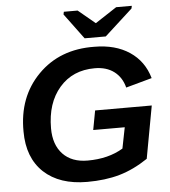

<svg xmlns="http://www.w3.org/2000/svg" viewBox="-60 -950 897 1013"><g transform="rotate(-5 389.0 -443.5)"><path d="M361 9Q215 9 132 -68Q49 -146 49 -285Q47 -468 162 -584.5Q277 -701 460 -698Q571 -698 646 -648Q721 -598 747 -507L609 -469Q595 -524 554.5 -554.5Q514 -585 452 -585Q335 -585 265 -504Q195 -423 195 -289Q195 -202 242 -152.5Q289 -103 373 -103Q483 -103 561 -150L583 -261H416L435 -363H735L684 -85Q608 -34 532.5 -12.5Q457 9 361 9ZM673 -882 525 -747H413L313 -882L316 -896H389L478 -822H480L593 -896H676Z"/></g></svg>

Font: Libra Sans
Style: Bold Italic
Weight: 700
Italic angle: -12°
Foundry: Context Ltd
Version: Version 1.002